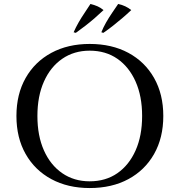

<svg xmlns="http://www.w3.org/2000/svg" viewBox="-20 -936 892 970"><path d="M433 -714Q545 -714 628.5 -669Q712 -624 758.5 -542Q805 -460 805 -350Q805 -240 758.5 -158Q712 -76 628.5 -31Q545 14 433 14Q323 14 239.5 -31Q156 -76 109.5 -158Q63 -240 63 -350Q63 -460 109.5 -542Q156 -624 239.5 -669Q323 -714 433 -714ZM433 -20Q514 -20 573 -61Q632 -102 665 -176Q698 -250 698 -350Q698 -450 665 -524Q632 -598 573 -639Q514 -680 433 -680Q354 -680 294.5 -639Q235 -598 202 -524Q169 -450 169 -350Q169 -250 202 -176Q235 -102 294.5 -61Q354 -20 433 -20ZM352 -773Q363 -798 377 -822.5Q391 -847 407 -870.5Q423 -894 437 -916Q457 -911 473 -904Q489 -897 503 -885Q482 -865 459 -845Q436 -825 411.5 -806Q387 -787 363 -770ZM492 -773Q502 -798 516 -822.5Q530 -847 546 -870.5Q562 -894 577 -916Q596 -912 613 -904Q630 -896 643 -885Q622 -865 598.5 -845Q575 -825 551 -806Q527 -787 502 -770Z"/></svg>

Font: Cinzel Medium
Style: Regular
Weight: 500
Designer: Natanael Gama
Version: Version 2.000